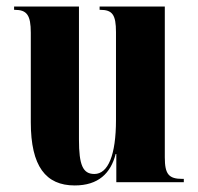

<svg xmlns="http://www.w3.org/2000/svg" viewBox="-20 -556 604 586"><path d="M208 10C280 10 318 -27 333 -86H335V0H541V-10H537C495 -10 483 -24 483 -76V-536H284V-526H286C323 -526 334 -511 334 -458V-190C334 -83 310 -25 268 -25C233 -25 221 -52 221 -130V-536H23V-526H25C62 -526 74 -510 74 -456V-183C74 -48 120 10 208 10Z"/></svg>

Font: Noto Serif Display ExtraCondensed ExtraBold
Style: Regular
Weight: 800
Width: 2
Designer: Monotype Design Team
Foundry: Monotype Imaging Inc.
Version: Version 2.009